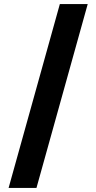

<svg xmlns="http://www.w3.org/2000/svg" viewBox="-20 -801 470 937"><path d="M22 116 272 -781H408L158 116Z"/></svg>

Font: DM Sans 28pt ExtraBold
Style: Regular
Weight: 800
Version: Version 4.004;gftools[0.9.30]